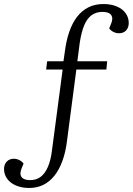

<svg xmlns="http://www.w3.org/2000/svg" viewBox="-84 -740 659 953"><path d="M66 154Q96 154 117.5 138Q139 122 153.5 89Q168 56 174 6L227 -395H145L150 -436H231L238 -485Q245 -539 260 -582.5Q275 -626 298.5 -656.5Q322 -687 354.5 -703.5Q387 -720 430 -720Q467 -720 495.5 -708Q524 -696 539.5 -674.5Q555 -653 555 -626Q555 -603 542 -589Q529 -575 507 -575Q492 -575 479 -581.5Q466 -588 458 -599L467 -621Q479 -649 468 -665Q457 -681 425 -681Q393 -681 370.5 -664.5Q348 -648 334 -614.5Q320 -581 312 -529L300 -436H448L444 -395H295L249 -44Q242 15 225.5 59.5Q209 104 185 133.5Q161 163 130 178Q99 193 61 193Q33 193 10 186Q-13 179 -29.5 166.5Q-46 154 -55 136.5Q-64 119 -64 99Q-64 76 -50.5 62Q-37 48 -16 48Q-1 48 12 54.5Q25 61 33 72L24 94Q16 113 18 126.5Q20 140 32.5 147Q45 154 66 154Z"/></svg>

Font: Literata 24pt Light
Style: Italic
Weight: 300
Italic angle: -2°
Designer: Latin by Veronika Burian and Jose Scaglione. Greek by Irene Vlachou. Cyrillic by Vera Evstafieva
Foundry: TypeTogether
Version: Version 3.103;gftools[0.9.29]